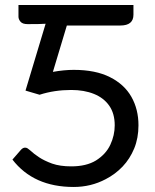

<svg xmlns="http://www.w3.org/2000/svg" viewBox="-20 -736 616 764"><path d="M273 8Q113.5 8 29.5 -101L63 -139.5Q71 -148.5 79.5 -148.5Q85.5 -148.5 89.5 -145.8Q93.5 -143 99 -138.5Q100.5 -137.5 102 -136Q114 -124.5 135 -110.5Q156 -96.5 187.5 -85Q219 -74 263.5 -74Q323.5 -74 362 -97.5Q401.5 -122.5 419 -160Q436.5 -197.5 436.5 -237.5Q436.5 -284 414.8 -315.2Q393 -346.5 354 -362.2Q315 -378 263.5 -378Q196.5 -378 137.5 -359L81.5 -375.5L161.5 -641.5Q143 -640 90 -640Q69.5 -640 61.5 -649.8Q53.5 -659.5 53.5 -669.5V-716H511V-677.5Q511 -634.5 459 -634.5H246L190.5 -450Q235.5 -458 273.5 -458Q360 -458 417.2 -429.2Q474.5 -400.5 502.8 -350.8Q531 -301 531 -237.5Q531 -186.5 514 -145.2Q497 -104 467.8 -73.2Q438.5 -42.5 400.5 -23Q342 8 273 8Z"/></svg>

Font: Verano Sans
Style: Regular
Weight: 400
Designer: Lukasz Dziedzic with Adam Twardoch and Botio Nikoltchev
Foundry: tyPoland Lukasz Dziedzic
Version: Version 3.001;December 28, 2019;FontCreator 12.0.0.2547 64-b